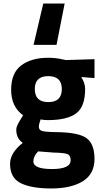

<svg xmlns="http://www.w3.org/2000/svg" viewBox="-20 -837 574 1087"><path d="M346 -817 300 -583H170L225 -817ZM515 63Q515 148 449 189Q383 230 270.5 230Q158 230 97.5 200Q37 170 37 91Q37 28 109 -28Q72 -53 72 -104Q72 -124 102 -170L111 -184Q43 -233 43 -328.5Q43 -424 100.5 -467Q158 -510 253 -510Q296 -510 338 -500L354 -497L515 -502V-395L440 -401Q462 -367 462 -333Q462 -233 411 -195Q360 -157 251 -157Q228 -157 210 -161Q200 -135 200 -118.5Q200 -102 217 -96Q234 -90 297 -89Q423 -88 469 -55.5Q515 -23 515 63ZM169 77Q169 120 274.5 120Q380 120 380 70Q380 43 362 35.5Q344 28 286 27L196 20Q169 47 169 77ZM177 -333Q177 -259 253.5 -259Q330 -259 330 -332.5Q330 -406 253.5 -406Q177 -406 177 -333Z"/></svg>

Font: Titillium Web[RUS by Daymarius]
Style: Bold
Weight: 700
Designer: Cyrillization by Daymarius
Foundry: Cyrillization by Daymarius
Version: Version 1.002 September 11, 2018